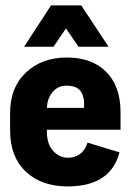

<svg xmlns="http://www.w3.org/2000/svg" viewBox="-20 -666 468 696"><path d="M16.6 -192.9Q16.6 -97.7 73.5 -43.9Q130.4 9.8 225.6 9.8Q303.7 9.8 350.6 -21.5Q397.5 -52.7 413.1 -113.8L297.4 -148.9Q288.1 -120.6 269.8 -107.4Q251.5 -94.2 226.6 -94.2Q195.3 -94.2 172.6 -119.1Q149.9 -144 149.9 -189.9V-269.5Q149.9 -306.2 169.4 -330.8Q189 -355.5 220.2 -355.5Q254.9 -355.5 269.8 -338.4Q284.7 -321.3 284.7 -292V-274.9H90.8V-195.8H417V-258.8Q417 -353 365.2 -405.3Q313.5 -457.5 222.2 -457.5Q131.8 -457.5 74.2 -403.3Q16.6 -349.1 16.6 -256.8ZM274.4 -646.5H165L67.4 -496.6H173.8L219.2 -563L264.6 -496.6H373.5Z"/></svg>

Font: Roboto Flex Super Cond Bold
Style: Regular
Weight: 700
Width: 3
Designer: Berlow after Robertson
Foundry: Google
Version: Version 3.000